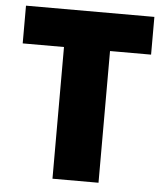

<svg xmlns="http://www.w3.org/2000/svg" viewBox="-52 -760 694 806"><g transform="rotate(5 295.5 -357.0)"><path d="M393 0V-555H566V-714H25V-555H199V0Z"/></g></svg>

Font: Noto Sans UI Black
Style: Regular
Weight: 900
Designer: Monotype Design Team
Foundry: Monotype Imaging Inc.
Version: Version 1.901